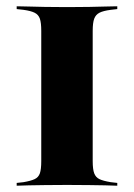

<svg xmlns="http://www.w3.org/2000/svg" viewBox="-20 -591 427 611"><path d="M181.5 -2.4Q150.8 -2.4 122.6 -2Q94.4 -1.6 71.8 -1.2Q49.2 -0.8 33.1 0V-8.9L54.8 -11.3Q78.2 -15.3 90.3 -21Q102.4 -26.6 106.9 -39.5Q111.3 -52.4 111.3 -78.2V-492.7Q111.3 -518.5 106.9 -531.5Q102.4 -544.4 90.3 -550.4Q78.2 -556.5 54.8 -559.7L33.1 -562.1V-571Q49.2 -571 71.8 -570.2Q94.4 -569.4 122.6 -569Q150.8 -568.5 181.5 -568.5H193.5H205.6Q236.3 -568.5 264.1 -569Q291.9 -569.4 314.9 -570.2Q337.9 -571 353.2 -571V-562.1L332.3 -559.7Q308.1 -556.5 296.4 -550.4Q284.7 -544.4 279.8 -531.5Q275 -518.5 275 -492.7V-78.2Q275 -52.4 279.8 -39.5Q284.7 -26.6 296.4 -21Q308.1 -15.3 332.3 -11.3L353.2 -8.9V0Q337.9 -0.8 314.9 -1.2Q291.9 -1.6 264.1 -2Q236.3 -2.4 205.6 -2.4H193.5Z"/></svg>

Font: Playfair 144pt SemiExpanded Black
Style: Regular
Weight: 900
Width: 6
Designer: Claus Eggers Sørensen
Foundry: Claus Eggers Sørensen
Version: Version 2.203